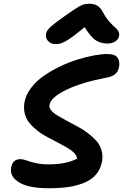

<svg xmlns="http://www.w3.org/2000/svg" viewBox="-20 -1026 659 1028"><path d="M277.8 -790Q252.9 -790 238.3 -805.2Q223.6 -820.3 226.1 -842.8Q227.5 -858.9 245.8 -877.4Q264.2 -896 329.1 -941.9Q337.9 -947.8 352.3 -957.8Q366.7 -967.8 372.6 -971.7Q378.4 -975.6 388.9 -982.4Q399.4 -989.3 404.1 -991.7Q408.7 -994.1 416.5 -997.8Q424.3 -1001.5 429.7 -1002.7Q435.1 -1003.9 441.9 -1004.9Q448.7 -1005.9 456.1 -1005.9Q484.9 -1005.9 502.2 -994.9Q519.5 -983.9 533.2 -957Q547.4 -930.7 565.7 -909.9Q584 -889.2 595.5 -880.1Q606.9 -871.1 613.5 -859.1Q620.1 -847.2 617.2 -832Q613.8 -814.5 596.4 -803.7Q579.1 -793 556.2 -793Q518.1 -793 491.5 -811Q464.8 -829.1 433.1 -880.9Q394 -848.1 367.7 -828.9Q341.3 -809.6 324.2 -801.5Q307.1 -793.5 298.8 -791.7Q290.5 -790 277.8 -790ZM240.2 -18.1Q132.8 -18.1 81.5 -50Q30.3 -82 40 -129.9Q47.9 -173.8 88.9 -173.8Q104 -173.8 122.3 -167Q140.6 -160.2 170.2 -153.1Q199.7 -146 241.2 -146Q335.9 -146 393.1 -176.8Q391.1 -192.4 376.5 -207.5Q361.8 -222.7 339.6 -235.1Q317.4 -247.6 289.8 -262.5Q262.2 -277.3 234.4 -291.5Q206.5 -305.7 181.4 -325.4Q156.2 -345.2 138.2 -366.7Q120.1 -388.2 112.5 -418Q105 -447.8 111.8 -481.9Q119.6 -520.5 147.2 -556.4Q174.8 -592.3 213.9 -619.4Q252.9 -646.5 299.6 -669.2Q346.2 -691.9 393.1 -706.5Q439.9 -721.2 481.9 -729Q523.9 -736.8 555.2 -736.8Q594.7 -736.8 609.1 -717.5Q623.5 -698.2 617.2 -667Q608.9 -620.6 553.2 -610.8Q420.4 -585.9 336.9 -546.1Q253.4 -506.3 245.1 -464.8Q242.2 -450.2 253.9 -435.3Q265.6 -420.4 287.1 -408Q308.6 -395.5 336.2 -380.1Q363.8 -364.7 392.8 -349.9Q421.9 -335 448.5 -314.9Q475.1 -294.9 494.9 -273.2Q514.6 -251.5 523.4 -221.9Q532.2 -192.4 525.9 -159.2Q518.1 -120.6 495.1 -93Q472.2 -65.4 434.8 -49.1Q397.5 -32.7 349.9 -25.4Q302.2 -18.1 240.2 -18.1Z"/></svg>

Font: Shantell Sans Bouncy
Style: Italic
Weight: 600
Italic angle: -11.31°
Designer: Stephen Nixon, Anya Danilova, Shantell Martin
Foundry: Arrow Type
Version: Version 1.006;[9816181b4]